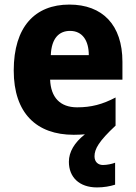

<svg xmlns="http://www.w3.org/2000/svg" viewBox="-20 -579 593 839"><path d="M393 104C393 72 412 38 485 -30V-153C428 -123 379 -110 317 -110C242 -110 202 -154 199 -231H515V-309C515 -470 428 -559 283 -559C133 -559 40 -462 40 -271C40 -84 140 10 302 10C319 10 336 9 351 8C305 44 281 85 281 128C281 195 326 240 404 240C434 240 461 235 483 228V132C471 137 448 142 430 142C409 142 393 129 393 104ZM286 -444C340 -444 368 -402 368 -338H202C205 -413 239 -444 286 -444Z"/></svg>

Font: Noto Sans Gurmukhi UI SemiCondensed ExtraBold
Style: Regular
Weight: 800
Width: 4
Designer: Jelle Bosma - Monotype Design Team
Foundry: Monotype Imaging Inc.
Version: Version 2.004